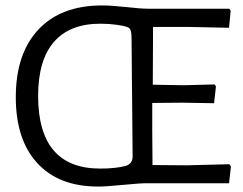

<svg xmlns="http://www.w3.org/2000/svg" viewBox="-20 -673 891 705"><path d="M444 -647C406.7 -651 377 -653 355 -653C254.3 -653 176.3 -623.5 121 -564.5C65.7 -505.5 38 -422.7 38 -316C38 -212 64.3 -131.3 117 -74C169.7 -16.7 244 12 340 12C360 12 390 10 430 6C478 1.3 509.3 -0.7 524 0H821L828 -62L822 -70L665 -66L540 -67L539 -195V-295L649 -296L766 -294L773 -356L768 -363L655 -360L541 -362L542 -574H677L821 -571L827 -633L822 -641H524C506.7 -641 480 -643 444 -647ZM178 -519C216.7 -563.7 273.7 -586 349 -586C369 -586 388.8 -584.7 408.5 -582C428.2 -579.3 441.7 -576.3 449 -573C458.3 -570.3 463 -558 463 -536L467 -99C467 -81 458.7 -69.3 442 -64C417.3 -57.3 386 -54 348 -54C196 -54 120 -143 120 -321C120 -408.3 139.3 -474.3 178 -519Z"/></svg>

Font: Alegreya Sans SC
Style: Regular
Weight: 400
Designer: Juan Pablo del Peral
Foundry: Huerta Tipografica
Version: Version 1.000;PS 001.000;hotconv 1.0.70;makeotf.lib2.5.58329